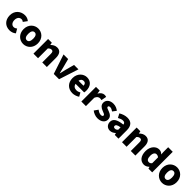

<svg xmlns="http://www.w3.org/2000/svg" viewBox="646 -2990 5276 5276"><g transform="rotate(45 3284.0 -352.5)"><path d="M323 54C383 54 455 36 511 -13L442 -130C413 -107 379 -90 343 -90C274 -90 222 -150 222 -245C222 -339 271 -399 350 -399C374 -399 396 -390 422 -369L505 -482C462 -519 408 -543 339 -543C180 -543 40 -433 40 -245C40 -56 163 54 323 54Z M856 54C1000 54 1134 -56 1134 -245C1134 -433 1000 -543 856 -543C711 -543 577 -433 577 -245C577 -56 711 54 856 54ZM759 -245C759 -339 789 -399 856 -399C922 -399 952 -339 952 -245C952 -150 922 -90 856 -90C789 -90 759 -150 759 -245Z M1246 -529V40H1424V-340C1458 -373 1482 -391 1522 -391C1567 -391 1588 -369 1588 -290V40H1766V-312C1766 -454 1713 -543 1589 -543C1512 -543 1454 -504 1407 -458H1404L1391 -529Z M1846 -529 2035 40H2241L2425 -529H2254L2184 -267C2170 -211 2156 -152 2142 -92H2137C2122 -152 2109 -211 2094 -267L2025 -529Z M2769 54C2835 54 2913 31 2972 -11L2913 -118C2872 -94 2834 -82 2793 -82C2721 -82 2667 -114 2651 -192H2985C2989 -206 2993 -237 2993 -269C2993 -424 2913 -543 2749 -543C2612 -543 2479 -429 2479 -245C2479 -56 2605 54 2769 54ZM2648 -309C2660 -376 2703 -407 2752 -407C2817 -407 2842 -365 2842 -309Z M3107 -529V40H3285V-285C3314 -360 3365 -387 3407 -387C3432 -387 3449 -383 3470 -378L3499 -531C3483 -538 3464 -543 3430 -543C3373 -543 3310 -506 3268 -430H3265L3252 -529Z M3741 54C3896 54 3978 -27 3978 -132C3978 -235 3899 -276 3828 -303C3769 -324 3720 -337 3720 -371C3720 -398 3739 -412 3780 -412C3817 -412 3857 -393 3898 -364L3977 -470C3929 -507 3863 -543 3774 -543C3641 -543 3554 -470 3554 -363C3554 -268 3631 -222 3699 -195C3757 -172 3812 -156 3812 -122C3812 -94 3792 -77 3745 -77C3700 -77 3653 -98 3601 -137L3522 -26C3580 22 3667 54 3741 54Z M4225 54C4288 54 4341 25 4388 -17H4393L4405 40H4550V-283C4550 -461 4467 -543 4320 -543C4231 -543 4150 -513 4075 -468L4137 -351C4194 -383 4241 -401 4286 -401C4344 -401 4368 -374 4372 -328C4150 -304 4056 -239 4056 -119C4056 -24 4120 54 4225 54ZM4225 -133C4225 -173 4261 -206 4372 -220V-129C4346 -101 4322 -84 4286 -84C4249 -84 4225 -100 4225 -133Z M4687 -529V40H4865V-340C4899 -373 4923 -391 4963 -391C5008 -391 5029 -369 5029 -290V40H5207V-312C5207 -454 5154 -543 5030 -543C4953 -543 4895 -504 4848 -458H4845L4832 -529Z M5549 54C5603 54 5658 25 5698 -15H5702L5715 40H5860V-759H5682V-569L5688 -484C5651 -520 5614 -543 5551 -543C5433 -543 5316 -431 5316 -245C5316 -59 5407 54 5549 54ZM5499 -247C5499 -352 5544 -398 5593 -398C5623 -398 5655 -389 5682 -364V-140C5657 -103 5630 -92 5596 -92C5535 -92 5499 -138 5499 -247Z M6250 54C6394 54 6528 -56 6528 -245C6528 -433 6394 -543 6250 -543C6105 -543 5971 -433 5971 -245C5971 -56 6105 54 6250 54ZM6153 -245C6153 -339 6183 -399 6250 -399C6316 -399 6346 -339 6346 -245C6346 -150 6316 -90 6250 -90C6183 -90 6153 -150 6153 -245Z"/></g></svg>

Font: コーポレート・ロゴ ver3 Bold
Style: Regular
Weight: 700
Designer: [KANA_main] LOGOTYPE.JP [Source Han Sans] Ryoko NISHIZUKA 西塚涼子 (kana, bopomofo & ideographs); Paul D. Hunt (Latin, Greek
Version: Version 12.001;FEAKit 1.0